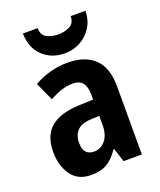

<svg xmlns="http://www.w3.org/2000/svg" viewBox="-144 -911 797 959"><g transform="rotate(-20 254.5 -431.5)"><path d="M252 -609Q346 -609 396 -560.5Q446 -512 446 -414V-51H349L325 -124H322Q294 -82 261 -61.5Q228 -41 174 -41Q104 -41 69 -91Q34 -141 34 -214Q34 -301 84.5 -343Q135 -385 233 -389L311 -392V-419Q311 -502 243 -502Q212 -502 182.5 -492.5Q153 -483 118 -464L74 -561Q114 -584 159.5 -596.5Q205 -609 252 -609ZM268 -303Q217 -301 194 -277Q171 -253 171 -212Q171 -177 186 -161.5Q201 -146 227 -146Q264 -146 288 -175.5Q312 -205 312 -256V-305ZM427 -822Q426 -773 403 -736Q380 -699 342 -678Q304 -657 259 -657Q189 -657 142.5 -700.5Q96 -744 94 -822H173Q173 -784 199.5 -770.5Q226 -757 260 -757Q292 -757 320 -770.5Q348 -784 348 -822Z"/></g></svg>

Font: Noto Sans Tamil UI Condensed
Style: Bold
Weight: 700
Width: 3
Designer: Jelle Bosma - Monotype Design Team
Foundry: Monotype Imaging Inc.
Version: Version 2.004; ttfautohint (v1.8.4.7-5d5b)